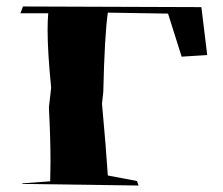

<svg xmlns="http://www.w3.org/2000/svg" viewBox="-20 -656 689 593"><path d="M408 -83 47 -88 51 -90 135 -96 136 -156Q136 -231 131 -324L138 -385Q127 -495 127 -563Q127 -593 129 -615H43L51 -636L602 -634L620 -486L541 -481L499 -614L313 -617Q303 -546 299 -372L295 -336Q308 -194 313 -114L403 -97Z"/></svg>

Font: Xiangcui Kesong Xiangcui Kesong
Style: Regular
Weight: 400
Version: Version 1.501;March 28, 2024;FontCreator 14.0.0.2814 64-bit